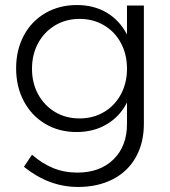

<svg xmlns="http://www.w3.org/2000/svg" viewBox="-20 -546 675 762"><path d="M551 -524V-55Q551 21 519 78Q487 135 427.5 165.5Q368 196 290 196Q174 196 75 116L107 68Q147 103 191 121Q235 139 287 139Q377 139 430.5 86.5Q484 34 484 -54V-139Q456 -84 404 -53Q352 -22 284 -22Q214 -22 159.5 -54.5Q105 -87 74.5 -144.5Q44 -202 44 -275Q44 -348 74.5 -405Q105 -462 160 -494Q215 -526 285 -526Q353 -526 404 -495.5Q455 -465 484 -409V-524ZM484 -273Q484 -330 460 -375Q436 -420 393 -445.5Q350 -471 296 -471Q242 -471 199 -445.5Q156 -420 131.5 -375Q107 -330 107 -273Q107 -216 131.5 -171.5Q156 -127 198.5 -101.5Q241 -76 296 -76Q350 -76 393 -101.5Q436 -127 460 -172Q484 -217 484 -273Z"/></svg>

Font: TypoPRO Montserrat
Style: Regular
Weight: 300
Designer: Julieta Ulanovsky
Foundry: Julieta Ulanovsky
Version: Version 6.001